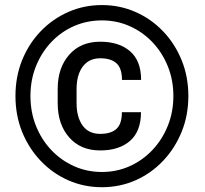

<svg xmlns="http://www.w3.org/2000/svg" viewBox="-20 -741 824 770"><path d="M388.7 9.8Q316.9 9.8 254.2 -17.8Q191.4 -45.4 143.6 -95.5Q95.7 -145.5 68.8 -211.9Q42 -278.3 42 -356Q42 -433.6 68.8 -500Q95.7 -566.4 143.6 -616Q191.4 -665.5 254.2 -693.1Q316.9 -720.7 388.7 -720.7Q460.4 -720.7 523.2 -693.1Q585.9 -665.5 633.5 -616Q681.2 -566.4 708.3 -500Q735.4 -433.6 735.4 -356Q735.4 -278.3 708.3 -211.9Q681.2 -145.5 633.5 -95.5Q585.9 -45.4 523.2 -17.8Q460.4 9.8 388.7 9.8ZM381.8 -137.7Q303.2 -137.7 257.3 -190.2Q211.4 -242.7 211.4 -326.7V-384.8Q211.4 -468.8 257.3 -521.2Q303.2 -573.7 381.8 -573.7Q457.5 -573.7 501.7 -535.4Q545.9 -497.1 545.9 -420.4H469.2Q469.2 -467.3 447 -487.3Q424.8 -507.3 381.8 -507.3Q350.6 -507.3 329.6 -491.7Q308.6 -476.1 297.9 -448.7Q287.1 -421.4 287.1 -385.3V-326.7Q287.1 -272 311 -238Q335 -204.1 381.8 -204.1Q424.8 -204.1 446.8 -223.9Q468.8 -243.7 468.8 -291H545.4Q545.4 -214.4 501.5 -176Q457.5 -137.7 381.8 -137.7ZM388.7 -51.3Q448.2 -51.3 500 -74.5Q551.8 -97.7 591.1 -139.2Q630.4 -180.7 652.8 -236.1Q675.3 -291.5 675.3 -356Q675.3 -420.4 652.8 -475.6Q630.4 -530.8 591.1 -572Q551.8 -613.3 500 -636.2Q448.2 -659.2 388.7 -659.2Q329.1 -659.2 277.1 -636.5Q225.1 -613.8 185.8 -572.3Q146.5 -530.8 124.3 -475.6Q102.1 -420.4 102.1 -356Q102.1 -291.5 124.3 -236.1Q146.5 -180.7 185.8 -139.2Q225.1 -97.7 277.1 -74.5Q329.1 -51.3 388.7 -51.3Z"/></svg>

Font: Heebo
Style: Bold
Weight: 700
Designer: Oded Ezer
Foundry: Ezer Type House
Version: Version 3.100